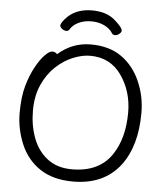

<svg xmlns="http://www.w3.org/2000/svg" viewBox="-60 -945 865 1016"><g transform="rotate(5 372.5 -437.5)"><path d="M227 -798Q227 -816 264 -851Q312 -893 388 -893Q464 -893 508.5 -855Q553 -817 553 -799Q553 -791 542 -782Q531 -773 519.5 -773Q508 -773 502 -783Q488 -806 458 -820.5Q428 -835 389.5 -835Q351 -835 321 -820.5Q291 -806 278 -783Q272 -773 260.5 -773Q249 -773 238 -782Q227 -791 227 -798ZM223 -646Q299 -713 397 -713Q495 -713 560 -667.5Q625 -622 660 -543Q695 -464 695 -375Q695 -200 616 -95Q529 18 366 18Q259 18 189.5 -28.5Q120 -75 86.5 -155Q53 -235 53 -319.5Q53 -404 69.5 -462.5Q86 -521 110 -565Q134 -609 158 -633.5Q182 -658 197.5 -658Q213 -658 223 -646ZM354 -46Q498 -46 565 -145Q625 -234 625 -371Q625 -483 565.5 -568Q506 -653 399 -653Q356 -653 307.5 -633Q259 -613 217 -573.5Q175 -534 148.5 -475Q122 -416 122 -337.5Q122 -259 147 -192.5Q172 -126 224 -86Q276 -46 354 -46Z"/></g></svg>

Font: LXGW WenKai Lite
Style: Regular
Weight: 400
Designer: LXGW / Fontworks Inc.
Foundry: LXGW / Fontworks Inc.
Version: Version 1.511; March 25, 2025